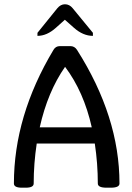

<svg xmlns="http://www.w3.org/2000/svg" viewBox="-20 -871 617 896"><path d="M408.2 -276.9Q371.1 -442.9 283.7 -559.1Q202.6 -442.9 165.5 -276.9ZM497.1 4.9H477.1Q436.5 4.9 436.5 -14.6Q436.5 -107.4 422.4 -201.2H151.4Q137.2 -107.4 137.2 -14.6Q137.2 4.9 100.1 4.9H82Q44.9 4.9 44.9 -14.6Q44.9 -330.1 229.5 -638.2Q239.7 -655.8 259.3 -655.8H308.6Q328.1 -655.8 339.4 -638.2Q537.6 -326.2 537.6 -14.6Q537.6 4.9 497.1 4.9ZM413.6 -703.6Q367.7 -703.6 325.2 -741.2L282.7 -778.8L240.7 -741.2Q198.7 -703.6 154.8 -703.6V-717.8L247.1 -832Q262.7 -851.1 283.2 -851.1Q304.2 -851.1 319.3 -832.5L413.6 -717.8Z"/></svg>

Font: Bainsley
Style: Regular
Weight: 400
Designer: Paul James MIller
Foundry: High-Logic / Made with FontCreator
Version: Version 1.411;March 28, 2021;FontCreator 13.0.0.2683 64-bit